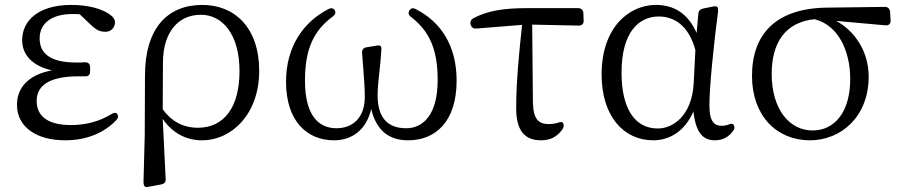

<svg xmlns="http://www.w3.org/2000/svg" viewBox="-20 -552 3661 780"><path d="M245 18C334 18 407 -14 455 -67C461 -74 461 -82 456 -89C451 -96 443 -95 432 -88C384 -59 330 -44 269 -44C174 -44 129 -80 129 -142C129 -196 167 -242 300 -242C307 -242 314 -242 325 -242C339 -241 346 -248 346 -261V-279C346 -292 339 -299 325 -299C312 -298 301 -298 290 -298C180 -298 141 -338 141 -396C141 -455 187 -495 274 -495C284 -495 295 -495 304 -494L347 -453C373 -428 387 -423 409 -423C429 -423 446 -437 447 -460C447 -470 444 -477 437 -484C399 -519 333 -532 269 -532C135 -532 70 -467 70 -389C70 -332 108 -285 191 -266C92 -248 49 -193 49 -126C49 -36 128 18 245 18Z M569 -245 568 -3 563 186C563 197 565 203 569 206C573 209 578 208 588 206L636 197C649 194 654 187 653 174L641 -69C680 -12 736 18 800 18C923 18 1033 -90 1033 -264C1033 -440 933 -532 802 -532C660 -532 569 -437 569 -245ZM641 -108 642 -300C643 -419 702 -492 796 -492C885 -492 953 -411 953 -263C953 -116 890 -33 784 -33C722 -33 675 -61 641 -108Z M1337 18C1411 18 1469 -26 1488 -109C1509 -22 1560 18 1638 18C1746 18 1835 -54 1835 -225C1835 -367 1770 -464 1669 -515C1658 -521 1649 -519 1643 -509C1637 -500 1640 -490 1650 -483C1725 -425 1758 -351 1758 -227C1758 -87 1700 -31 1630 -31C1552 -31 1514 -77 1514 -165C1514 -195 1518 -229 1522 -267C1525 -292 1527 -318 1529 -346C1530 -357 1529 -362 1526 -365C1523 -368 1517 -368 1507 -366L1469 -360C1457 -358 1450 -350 1451 -338C1453 -313 1454 -292 1456 -272C1459 -231 1462 -196 1462 -158C1462 -74 1413 -31 1347 -31C1271 -31 1219 -87 1219 -225C1219 -354 1255 -428 1332 -485C1342 -493 1345 -500 1340 -510C1335 -519 1325 -521 1314 -515C1213 -463 1142 -363 1142 -220C1142 -60 1227 18 1337 18Z M1892 -452C1895 -441 1903 -435 1915 -436L2101 -451C2089 -341 2077 -220 2077 -112C2077 -17 2115 18 2178 18C2217 18 2244 3 2265 -27C2271 -36 2271 -43 2268 -51C2265 -58 2257 -57 2245 -53C2235 -50 2223 -48 2209 -48C2170 -48 2147 -65 2145 -134L2142 -452L2331 -448C2344 -448 2352 -455 2351 -469L2350 -499C2349 -511 2341 -519 2329 -519H2124C2022 -519 1961 -508 1903 -478C1893 -472 1889 -463 1892 -452Z M2634 18C2695 18 2760 -14 2797 -99C2807 -13 2835 18 2885 18C2916 18 2941 4 2958 -20C2965 -29 2965 -37 2961 -44C2957 -51 2949 -50 2937 -45C2930 -43 2922 -41 2912 -41C2879 -41 2862 -61 2862 -126C2862 -198 2879 -368 2897 -504C2898 -515 2897 -521 2894 -524C2891 -527 2884 -527 2874 -525L2835 -517C2823 -514 2818 -507 2817 -496L2810 -418C2775 -498 2717 -532 2645 -532C2534 -532 2424 -439 2424 -250C2424 -79 2514 18 2634 18ZM2505 -257C2505 -421 2575 -485 2656 -485C2718 -485 2777 -450 2805 -349L2798 -211C2790 -84 2716 -30 2652 -30C2560 -30 2505 -109 2505 -257Z M3270 18C3398 18 3509 -79 3509 -241C3509 -340 3455 -425 3377 -467L3578 -449C3591 -448 3599 -456 3598 -469L3596 -504C3595 -516 3587 -524 3575 -524L3338 -521C3131 -518 3035 -412 3035 -244C3035 -81 3136 18 3270 18ZM3115 -252C3115 -378 3170 -462 3289 -474C3385 -450 3434 -346 3434 -231C3434 -97 3371 -22 3281 -22C3187 -22 3115 -108 3115 -252Z"/></svg>

Font: 寒蝉锦书宋
Style: Regular
Weight: 400
Designer: 寒蝉锦书宋{Warren} 思源宋体{Ryoko NISHIZUKA 西塚涼子 (kana & ideographs); Frank Grießhammer (Latin, Greek & Cyrillic); Wenlong ZHANG 
Foundry: Adobe & ChillType
Version: Version 2.000;Glyphs 3.1.1 (3135)